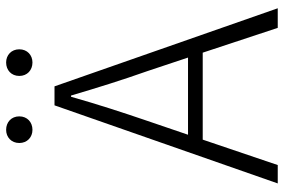

<svg xmlns="http://www.w3.org/2000/svg" viewBox="-170 -757 927 627"><g transform="rotate(-90 293.5 -443.5)"><path d="M403 -801C427 -801 446 -818 446 -844C446 -870 427 -887 403 -887C378 -887 359 -870 359 -844C359 -818 378 -801 403 -801ZM183 -801C208 -801 227 -818 227 -844C227 -870 208 -887 183 -887C159 -887 140 -870 140 -844C140 -818 159 -801 183 -801ZM167 -293 212 -425C241 -510 266 -587 291 -675H295C321 -587 345 -510 375 -425L419 -293ZM516 0H580L325 -729H263L8 0H68L151 -245H435Z"/></g></svg>

Font: Noto Sans CJK JP Light
Style: Regular
Weight: 300
Designer: Ryoko NISHIZUKA (kana & ideographs); Paul D. Hunt (Latin, Greek & Cyrillic); Wenlong ZHANG (bopomofo); Sandoll Communica
Foundry: Adobe Systems Incorporated
Version: Version 1.004;PS 1.004;hotconv 1.0.82;makeotf.lib2.5.63406